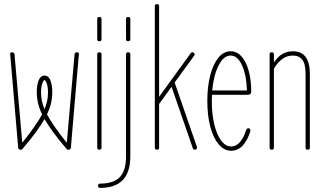

<svg xmlns="http://www.w3.org/2000/svg" viewBox="-20 -733 1587 940"><path d="M80 0Q71 0 69 -10L30 -467Q28 -477 40 -477Q49 -477 51 -467L89 -34Q125 -79 148.5 -113Q172 -147 186 -173Q171 -205 165.5 -231Q160 -257 160 -280Q160 -318 169.5 -340.5Q179 -363 198 -363Q217 -363 226.5 -340.5Q236 -318 236 -280Q236 -257 230.5 -231Q225 -205 210 -173Q224 -147 247.5 -113Q271 -79 307 -34L345 -467Q347 -477 356 -477Q368 -477 366 -467L327 -10Q325 0 316 0Q315 0 312 0Q309 0 306 -4Q267 -49 241 -85Q215 -121 198 -150Q181 -121 155 -85Q129 -49 90 -4Q87 0 84.5 0Q82 0 80 0ZM181 -280Q181 -262 184.5 -242.5Q188 -223 198 -198Q208 -223 211.5 -242.5Q215 -262 215 -280Q215 -307 209 -324Q203 -341 198 -341Q193 -341 187 -324Q181 -307 181 -280Z M466 -531Q456 -531 456 -541V-640Q456 -650 466 -650Q477 -650 477 -640V-541Q477 -531 466 -531ZM466 0Q456 0 456 -10V-467Q456 -477 466 -477Q477 -477 477 -467V-10Q477 0 466 0Z M607 -531Q597 -531 597 -541V-640Q597 -650 607 -650Q618 -650 618 -640V-541Q618 -531 607 -531ZM470 187Q460 187 460 176Q460 166 470 166Q536 166 566.5 134Q597 102 597 33V-467Q597 -477 607 -477Q618 -477 618 -467V33Q618 187 470 187Z M748 0Q738 0 738 -10V-703Q738 -713 748 -713Q759 -713 759 -703V-259L914 -473Q917 -477 922 -477Q928 -477 931.5 -471.5Q935 -466 931 -461L835 -329L944 -14Q946 -9 943 -4.5Q940 0 934 0Q927 0 924 -7L820 -308L759 -224V-10Q759 0 748 0Z M1111 5Q1077 5 1050.5 -26.5Q1024 -58 1009.5 -113Q995 -168 995 -239Q995 -310 1009.5 -365Q1024 -420 1049.5 -451Q1075 -482 1109 -482Q1140 -482 1162.5 -456.5Q1185 -431 1197.5 -386.5Q1210 -342 1210 -285Q1210 -269 1194 -269H1018Q1017 -254 1017 -239Q1017 -175 1029 -124.5Q1041 -74 1062.5 -45Q1084 -16 1111 -16Q1137 -16 1155.5 -38Q1174 -60 1185 -96Q1188 -105 1196 -105Q1203 -105 1205 -99.5Q1207 -94 1205 -88Q1191 -45 1168 -20Q1145 5 1111 5ZM1109 -461Q1075 -461 1050.5 -413Q1026 -365 1019 -290H1189Q1187 -363 1165.5 -412Q1144 -461 1109 -461Z M1310 0Q1300 0 1300 -10V-467Q1300 -477 1310 -477Q1321 -477 1321 -467V-427Q1341 -457 1364 -469.5Q1387 -482 1414 -482Q1497 -482 1497 -371V-10Q1497 0 1486 0Q1476 0 1476 -10V-371Q1476 -420 1460 -440.5Q1444 -461 1414 -461Q1383 -461 1359.5 -442.5Q1336 -424 1321 -396V-10Q1321 0 1310 0Z"/></svg>

Font: Zen Loop
Style: Regular
Weight: 400
Designer: Yoshimichi Ohira
Foundry: A-1 Corp ZenFonts
Version: Version 1.000; ttfautohint (v1.8.3)